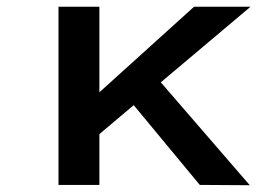

<svg xmlns="http://www.w3.org/2000/svg" viewBox="-20 -547 816 568"><path d="M263 -141 242 -245 554 -527H721ZM153 0V-527H274V0ZM571 0 344 -274 431 -332 719 1Z"/></svg>

Font: Lexend Giga Medium
Style: Regular
Weight: 500
Designer: Bonnie Shaver-Troup, Thomas Jockin
Foundry: Lexend
Version: Version 1.007